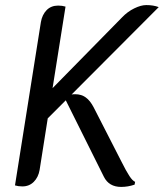

<svg xmlns="http://www.w3.org/2000/svg" viewBox="-20 -728 645 756"><path d="M512 -12 510 -1Q484 8 457 8Q409 8 389 -32L239 -333L168 -262L136 -59Q131 -30 113 -12Q95 6 68 6Q52 6 39 2L141 -641Q146 -670 163.5 -688Q181 -706 209 -706Q225 -706 238 -702L187 -381L461 -660Q482 -682 508.5 -695Q535 -708 556 -708Q584 -708 605 -700L262 -356Q267 -357 276 -357Q300 -357 317.5 -344.5Q335 -332 349 -305L458 -92Q477 -54 489.5 -35Q502 -16 512 -12Z"/></svg>

Font: Thasadith
Style: Bold Italic
Weight: 700
Italic angle: -9°
Designer: Cadson Demak Co.,Ltd.
Foundry: Cadson Demak Co.,Ltd.
Version: Version 1.000; ttfautohint (v1.6)